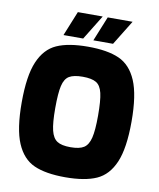

<svg xmlns="http://www.w3.org/2000/svg" viewBox="-99 -1012 907 1095"><g transform="rotate(10 354.0 -464.0)"><path d="M36 -372Q36 -526 71 -608Q106 -690 173.5 -720Q241 -750 354 -750Q467 -750 534.5 -720Q602 -690 637 -608Q672 -526 672 -372Q672 -218 637 -136Q602 -54 534.5 -24Q467 6 354 6Q241 6 173.5 -24Q106 -54 71 -136Q36 -218 36 -372ZM478 -372Q478 -460 468 -502.5Q458 -545 432 -560.5Q406 -576 354 -576Q302 -576 276 -560.5Q250 -545 240 -502.5Q230 -460 230 -372Q230 -287 240.5 -244Q251 -201 276.5 -184.5Q302 -168 354 -168Q406 -168 431.5 -184.5Q457 -201 467.5 -244Q478 -287 478 -372ZM262 -934H406L318 -791H204ZM435 -934H579L491 -791H377Z"/></g></svg>

Font: Exo Black
Style: Regular
Weight: 900
Designer: Natanael Gama
Foundry: Natanael Gama
Version: Version 1.500; ttfautohint (v1.6)